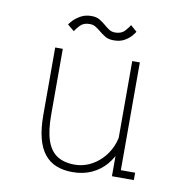

<svg xmlns="http://www.w3.org/2000/svg" viewBox="-77 -735 803 821"><g transform="rotate(10 325.0 -324.0)"><path d="M290 12Q250.5 12 219.8 -0.2Q189 -12.5 168 -38.8Q147 -65 136.2 -107Q125.5 -149 125.5 -208V-500H158.5V-213Q158.5 -144.5 173 -102.2Q187.5 -60 217.5 -40.5Q247.5 -21 294 -21Q326 -21 355.8 -34.2Q385.5 -47.5 409.2 -71.5Q433 -95.5 447.5 -127.8Q462 -160 463.5 -198H487Q487 -156.5 473.8 -118.8Q460.5 -81 435.2 -51.5Q410 -22 373.5 -5Q337 12 290 12ZM460 0V-90.5V-500H493V-17L478 -32H555V0ZM366 -573.5Q343 -573.5 328.5 -582.5Q314 -591.5 302 -601.5Q291 -610.5 280 -617.5Q269 -624.5 253.5 -624.5Q226.5 -624.5 212 -608.5Q197.5 -592.5 191.5 -582.5L162.5 -606.5Q165.5 -612 177.5 -624.8Q189.5 -637.5 209.2 -648.5Q229 -659.5 255 -659.5Q277.5 -659.5 292 -650.5Q306.5 -641.5 318 -631.5Q329 -622 340 -614.8Q351 -607.5 366.5 -607.5Q393.5 -607.5 408.5 -624.2Q423.5 -641 428.5 -650.5L456 -626.5Q453.5 -621.5 443 -608.8Q432.5 -596 413.5 -584.8Q394.5 -573.5 366 -573.5Z"/></g></svg>

Font: Trispace Thin
Style: Regular
Weight: 100
Designer: Tyler Finck
Foundry: Etcetera Type Company
Version: Version 1.210